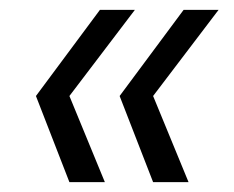

<svg xmlns="http://www.w3.org/2000/svg" viewBox="-20 -490 476 390"><path d="M291 -120 223 -295 353 -470H424L291 -295L363 -120ZM121 -120 53 -295 183 -470H254L121 -295L193 -120Z"/></svg>

Font: DM Sans 20pt Light
Style: Italic
Weight: 300
Italic angle: -10°
Version: Version 4.004;gftools[0.9.30]